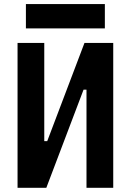

<svg xmlns="http://www.w3.org/2000/svg" viewBox="-20 -899 626 919"><path d="M151.9 0V-223.6H206.1L384.3 -693.4H413.6V-469.7H379.9L201.7 0ZM64 0V-693.4H191.9V0ZM394 0V-693.4H522V0ZM104 -763.2V-879.4H481.9V-763.2Z"/></svg>

Font: Cascadia Mono PL
Style: Regular
Weight: 400
Monospace: yes
Designer: Aaron Bell
Foundry: Saja Typeworks
Version: Version 2102.003